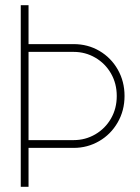

<svg xmlns="http://www.w3.org/2000/svg" viewBox="-20 -720 540 740"><path d="M60 -700H90V-550H264Q318.5 -550 363.2 -523.8Q408 -497.5 434 -451.8Q460 -406 460 -350Q460 -294 433.5 -248Q407 -202 362 -176Q317 -150 264 -150H90V0H60ZM264 -180Q309 -180 347.2 -202.2Q385.5 -224.5 407.8 -263.2Q430 -302 430 -350Q430 -398 407.8 -436.8Q385.5 -475.5 347.2 -497.8Q309 -520 264 -520H90V-180Z"/></svg>

Font: Urbanist
Style: Regular
Weight: 400
Designer: Corey Hu
Foundry: Corey Hu
Version: Version 1.2; befe77262ef67d88f1d94aa3d2e49ef1327b4483